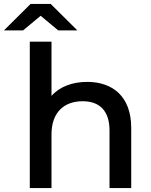

<svg xmlns="http://www.w3.org/2000/svg" viewBox="-64 -953 767 973"><path d="M378 -538C302 -538 237 -513 197 -467V-742H87V0H197V-272C197 -383 260 -440 355 -440C441 -440 491 -391 491 -292V0H601V-305C601 -464 507 -538 378 -538ZM142 -873 231 -799H328L193 -933H91L-44 -799H53Z"/></svg>

Font: Montserrat-Alt1 SemBd
Style: Regular
Weight: 600
Designer: Differentunic
Foundry: Differentunic
Version: Version 7.222